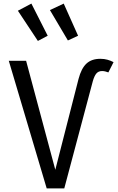

<svg xmlns="http://www.w3.org/2000/svg" viewBox="-20 -1043 655 1063"><path d="M580 -642.1Q571.3 -645.1 563.1 -647.4Q554.9 -649.7 545.1 -649.7Q525.1 -649.7 513.6 -636.2Q502.1 -622.6 493.8 -593.3L335.9 0H238.5L28.7 -706.2H124.6L286.2 -103.1L414.9 -606.2Q430.3 -664.6 458.7 -691Q487.2 -717.4 535.4 -717.4Q557.4 -717.4 575.1 -712.3Q592.8 -707.2 608.7 -699ZM412.3 -845.1 332.8 -1023.1 256.4 -987.2 355.9 -819ZM244.1 -845.1 153.8 -1023.1 79 -983.6 189.7 -816.4Z"/></svg>

Font: FiraCode Nerd Font
Style: Regular
Weight: 400
Designer: Carrois Corporate, Edenspiekermann AG, Nikita Prokopov
Foundry: Carrois Corporate, Edenspiekermann AG, Nikita Prokopov
Version: Version 6.002;Nerd Fonts 2.1.0